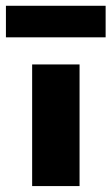

<svg xmlns="http://www.w3.org/2000/svg" viewBox="-82 -628 376 648"><path d="M-62 -502V-608.5H274.5V-502ZM26.5 0V-410.5H186.5V0Z"/></svg>

Font: League Spartan ExtraBold
Style: Regular
Weight: 800
Foundry: The League of Moveable Type
Version: Version 2.002